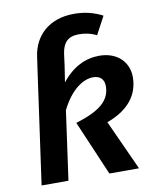

<svg xmlns="http://www.w3.org/2000/svg" viewBox="-84 -821 726 887"><g transform="rotate(-10 278.5 -377.5)"><path d="M541 -420C541 -493 487 -544 405 -544C340 -544 279 -515 228 -450L240 -528L247 -582C255 -633 278 -658 330 -658C353 -658 382 -654 412 -639L457 -723C420 -742 378 -755 324 -755C205 -755 135 -685 122 -590L113 -528L39 0H165L210 -323C254 -412 312 -451 360 -451C392 -451 411 -433 411 -401C411 -337 367 -293 247 -257L357 0H496L389 -235C492 -272 541 -338 541 -420Z"/></g></svg>

Font: Fira Sans Medium
Style: Italic
Weight: 500
Italic angle: -8°
Designer: bBox Type GmbH & Carrois Corporate GbR & Edenspiekermann AG
Foundry: bBox Type GmbH & Carrois Corporate GbR & Edenspiekermann AG
Version: Version 4.301;PS 004.301;hotconv 1.0.88;makeotf.lib2.5.64775